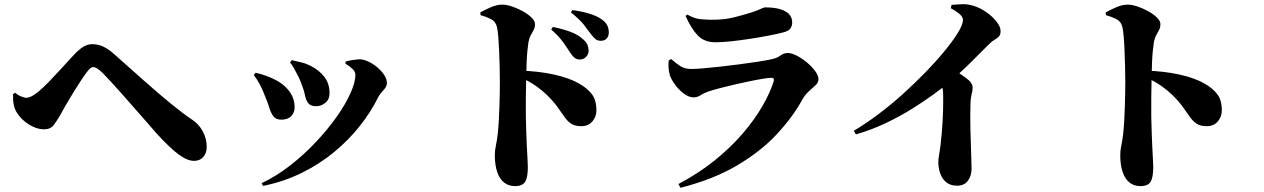

<svg xmlns="http://www.w3.org/2000/svg" viewBox="-20 -828 6010 913"><path d="M903 -63Q871 -63 829.5 -93.5Q788 -124 725 -193Q708 -213 681 -243.5Q654 -274 623 -309.5Q592 -345 562 -379Q532 -413 507 -440Q482 -467 468 -481Q453 -496 442 -502.5Q431 -509 423 -509Q416 -509 408.5 -502.5Q401 -496 390 -481Q378 -465 361 -439Q344 -413 326 -383.5Q308 -354 292 -326.5Q276 -299 266 -280Q251 -254 235.5 -233.5Q220 -213 189 -213Q155 -213 118.5 -235.5Q82 -258 61 -291Q50 -308 45.5 -329.5Q41 -351 42 -380L52 -387Q66 -375 81.5 -369Q97 -363 105 -363Q116 -363 131 -370.5Q146 -378 166 -395Q186 -412 210.5 -437Q235 -462 259.5 -489Q284 -516 304.5 -538Q325 -560 335 -571Q356 -593 376 -605.5Q396 -618 419 -618Q448 -618 474 -605Q500 -592 528 -566Q600 -502 667 -442.5Q734 -383 792 -335.5Q850 -288 892 -260Q926 -238 944.5 -203Q963 -168 963 -130Q963 -100 946.5 -81.5Q930 -63 903 -63Z M1224 43Q1294 10 1359.5 -41Q1425 -92 1481.5 -152Q1538 -212 1580.5 -272Q1623 -332 1646.5 -384.5Q1670 -437 1670 -472Q1670 -487 1656 -500.5Q1642 -514 1623 -525V-535Q1635 -539 1653 -542Q1671 -545 1684 -546Q1706 -547 1730 -536Q1754 -525 1774.5 -507.5Q1795 -490 1807.5 -470.5Q1820 -451 1820 -433Q1820 -417 1803.5 -399.5Q1787 -382 1778 -365Q1744 -296 1691.5 -229.5Q1639 -163 1569.5 -105.5Q1500 -48 1415 -6Q1330 36 1231 56ZM1317 -259Q1292 -259 1280 -275Q1268 -291 1260.5 -316Q1253 -341 1241 -369Q1228 -404 1214.5 -428.5Q1201 -453 1187 -471L1195 -482Q1219 -477 1241 -469Q1263 -461 1276 -455Q1325 -433 1353 -397.5Q1381 -362 1381 -318Q1381 -293 1365 -276Q1349 -259 1317 -259ZM1484 -323Q1457 -323 1446 -337Q1435 -351 1430 -376Q1425 -401 1412 -433Q1407 -448 1397 -467.5Q1387 -487 1377 -505Q1367 -523 1359 -530L1367 -542Q1391 -536 1412 -531.5Q1433 -527 1455 -516Q1497 -495 1522 -463Q1547 -431 1547 -385Q1547 -355 1527 -339Q1507 -323 1484 -323Z M2736 -545Q2723 -545 2712.5 -553Q2702 -561 2691 -578Q2678 -599 2658 -627Q2638 -655 2601 -688L2609 -700Q2653 -691 2690.5 -677.5Q2728 -664 2753 -641Q2768 -628 2773.5 -614.5Q2779 -601 2779 -587Q2779 -570 2767 -557.5Q2755 -545 2736 -545ZM2429 57Q2398 57 2376.5 39.5Q2355 22 2344 -11Q2333 -44 2333 -91Q2333 -113 2338 -135.5Q2343 -158 2347 -193Q2350 -221 2352 -255.5Q2354 -290 2355 -325Q2356 -360 2356.5 -390Q2357 -420 2357 -439Q2357 -471 2356 -509.5Q2355 -548 2353.5 -585.5Q2352 -623 2349.5 -653.5Q2347 -684 2343 -700Q2337 -726 2314 -737.5Q2291 -749 2265 -756L2264 -769Q2287 -782 2315 -794Q2343 -806 2369 -806Q2389 -806 2415.5 -797Q2442 -788 2467 -774Q2492 -760 2508 -744Q2524 -728 2524 -714Q2524 -697 2517.5 -685Q2511 -673 2504 -660.5Q2497 -648 2493 -628Q2490 -608 2487.5 -582.5Q2485 -557 2484 -525Q2483 -493 2482 -455Q2481 -404 2480.5 -359Q2480 -314 2480.5 -274Q2481 -234 2482.5 -200Q2484 -166 2485 -137Q2487 -96 2488.5 -69.5Q2490 -43 2490 -34Q2490 15 2477.5 36Q2465 57 2429 57ZM2744 -228Q2714 -228 2696.5 -239.5Q2679 -251 2664.5 -271.5Q2650 -292 2630.5 -319.5Q2611 -347 2579 -378Q2557 -399 2529 -419Q2501 -439 2454 -461V-492Q2540 -490 2614.5 -473.5Q2689 -457 2735 -430Q2773 -408 2794.5 -380Q2816 -352 2816 -303Q2816 -273 2797 -250.5Q2778 -228 2744 -228ZM2837 -634Q2821 -634 2810.5 -643Q2800 -652 2786 -671Q2774 -688 2755.5 -711.5Q2737 -735 2695 -769L2702 -780Q2747 -774 2783 -763Q2819 -752 2841 -736Q2860 -723 2867.5 -707.5Q2875 -692 2875 -674Q2875 -656 2865 -645Q2855 -634 2837 -634Z M3206 47Q3303 -4 3379.5 -66Q3456 -128 3512.5 -194Q3569 -260 3605.5 -323.5Q3642 -387 3659 -441Q3664 -458 3648 -458Q3636 -458 3608 -453.5Q3580 -449 3544 -441.5Q3508 -434 3471 -425.5Q3434 -417 3402 -408.5Q3370 -400 3352 -394Q3330 -387 3313 -376Q3296 -365 3279 -365Q3254 -365 3229.5 -384.5Q3205 -404 3187.5 -429Q3170 -454 3165 -471Q3160 -491 3159 -506.5Q3158 -522 3160 -541L3172 -547Q3197 -525 3217 -512.5Q3237 -500 3269 -500Q3287 -500 3323 -503Q3359 -506 3404 -511Q3449 -516 3494.5 -522Q3540 -528 3579.5 -534Q3619 -540 3643 -545Q3674 -551 3690.5 -563.5Q3707 -576 3726 -576Q3744 -576 3768.5 -563.5Q3793 -551 3816.5 -531.5Q3840 -512 3856 -490.5Q3872 -469 3872 -451Q3872 -436 3858.5 -423Q3845 -410 3827 -394.5Q3809 -379 3795 -354Q3750 -272 3674.5 -190.5Q3599 -109 3486 -42Q3373 25 3216 65ZM3382 -627Q3330 -627 3299 -658.5Q3268 -690 3240 -752L3248 -759Q3280 -740 3310 -737Q3340 -734 3365 -734Q3426 -734 3472.5 -746Q3519 -758 3547 -767Q3570 -774 3584 -780Q3598 -786 3606 -789.5Q3614 -793 3619 -793Q3679 -793 3713 -775Q3747 -757 3747 -721Q3747 -704 3738 -692Q3729 -680 3705 -674Q3674 -666 3632 -658Q3590 -650 3544 -643Q3498 -636 3456 -631.5Q3414 -627 3382 -627Z M4040 -206Q4097 -240 4157 -285Q4217 -330 4274 -381.5Q4331 -433 4381.5 -485Q4432 -537 4471 -584.5Q4510 -632 4533 -669Q4559 -710 4559 -734Q4559 -749 4539 -764.5Q4519 -780 4501 -789L4505 -805Q4528 -807 4554.5 -808Q4581 -809 4607 -801Q4639 -792 4669 -771Q4699 -750 4718.5 -725.5Q4738 -701 4738 -680Q4738 -663 4730 -654.5Q4722 -646 4709.5 -639Q4697 -632 4683 -618Q4649 -584 4598 -533Q4547 -482 4486 -431Q4464 -412 4421 -380.5Q4378 -349 4320 -312.5Q4262 -276 4193 -243Q4124 -210 4050 -189ZM4531 55Q4500 55 4480.5 39.5Q4461 24 4451.5 -2Q4442 -28 4442 -57Q4442 -72 4445.5 -91Q4449 -110 4452 -134Q4456 -168 4458.5 -198.5Q4461 -229 4462.5 -255.5Q4464 -282 4464.5 -304.5Q4465 -327 4465 -345.5Q4465 -364 4465 -377Q4465 -404 4457.5 -423Q4450 -442 4438 -462L4497 -511Q4540 -481 4572.5 -458Q4605 -435 4605 -412Q4605 -397 4600.5 -380.5Q4596 -364 4595 -341Q4593 -277 4594.5 -213Q4596 -149 4598 -99.5Q4600 -50 4600 -26Q4600 8 4582.5 31.5Q4565 55 4531 55Z M5403 57Q5372 57 5350.5 39.5Q5329 22 5318 -11Q5307 -44 5307 -91Q5307 -113 5312 -135.5Q5317 -158 5321 -193Q5324 -221 5326 -255.5Q5328 -290 5329 -325Q5330 -360 5330.5 -390Q5331 -420 5331 -439Q5331 -471 5330 -509.5Q5329 -548 5327.5 -585.5Q5326 -623 5323.5 -653.5Q5321 -684 5317 -700Q5311 -726 5288 -737.5Q5265 -749 5239 -756L5238 -769Q5261 -782 5289 -794Q5317 -806 5343 -806Q5363 -806 5389.5 -797Q5416 -788 5441 -774Q5466 -760 5482 -744Q5498 -728 5498 -714Q5498 -697 5491.5 -685Q5485 -673 5478 -660.5Q5471 -648 5467 -628Q5464 -608 5461.5 -582.5Q5459 -557 5458 -525Q5457 -493 5456 -455Q5455 -404 5454.5 -359Q5454 -314 5454.5 -274Q5455 -234 5456.5 -200Q5458 -166 5459 -137Q5461 -96 5462.5 -69.5Q5464 -43 5464 -34Q5464 15 5451.5 36Q5439 57 5403 57ZM5718 -228Q5688 -228 5670.5 -239.5Q5653 -251 5638.5 -271.5Q5624 -292 5604.5 -319.5Q5585 -347 5553 -378Q5531 -399 5503 -419Q5475 -439 5428 -461V-492Q5514 -490 5588.5 -473.5Q5663 -457 5709 -430Q5747 -408 5768.5 -380Q5790 -352 5790 -303Q5790 -273 5771 -250.5Q5752 -228 5718 -228Z"/></svg>

Font: Noto Serif JP Black
Style: Regular
Weight: 900
Designer: Ryoko NISHIZUKA 西塚涼子 (kana & ideographs); Frank Grießhammer (Latin, Greek & Cyrillic); Wenlong ZHANG 张文龙 (bopomofo); San
Foundry: Adobe
Version: Version 2.003-H1;hotconv 1.1.1;makeotfexe 2.6.0